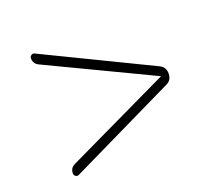

<svg xmlns="http://www.w3.org/2000/svg" viewBox="-94 -671 847 762"><g transform="rotate(-20 329.5 -290.0)"><path d="M119 -80 557 -289Q558 -289 558 -290Q558 -291 557 -291L119 -500Q98 -510 98 -533Q98 -541 105 -545.5Q112 -550 119 -546L567 -329Q591 -318 591 -290Q591 -262 567 -251L119 -34Q112 -30 105 -34.5Q98 -39 98 -47Q98 -70 119 -80Z"/></g></svg>

Font: Rounded Mplus 1c Light
Style: Regular
Weight: 300
Version: Version 1.059.20150529